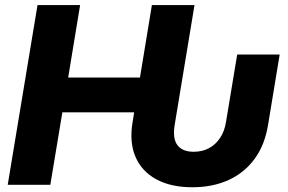

<svg xmlns="http://www.w3.org/2000/svg" viewBox="-20 -748 1166 777"><path d="M758.3 9.8Q671.4 9.8 612.3 -22.5Q553.2 -54.7 528.1 -113.8Q502.9 -172.9 516.6 -253.9L522.9 -293.5H232.4L183.6 0H11.2L131.8 -727.5H304.2L255.9 -434.1H546.4L594.7 -727.5H767.1L687 -243.2Q677.7 -187.5 698 -160.6Q718.3 -133.8 763.7 -133.8Q798.3 -133.8 825.4 -148.2Q852.5 -162.6 870.6 -189.7Q888.7 -216.8 894.5 -253.9L939.9 -527.3H1111.8L1064.9 -243.2Q1051.8 -161.6 1010.5 -105.2Q969.2 -48.8 905 -19.5Q840.8 9.8 758.3 9.8Z"/></svg>

Font: Inter ExtraBold
Style: Italic
Weight: 800
Italic angle: -9.3988°
Designer: Rasmus Andersson
Foundry: rsms
Version: Version 4.001;git-66647c0bb